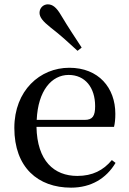

<svg xmlns="http://www.w3.org/2000/svg" viewBox="-20 -849 594 884"><path d="M356 -630C326 -676 295 -722 261 -779C240 -815 222 -829 200 -829C181 -829 162 -814 162 -790C162 -770 177 -751 211 -724C259 -687 298 -651 337 -615ZM307 15C399 15 469 -27 512 -99L495 -112C456 -65 406 -39 336 -39C229 -39 151 -108 148 -265H505C509 -281 511 -301 511 -325C511 -445 434 -537 299 -537C164 -537 46 -432 46 -260C46 -78 155 15 307 15ZM149 -297C155 -432 218 -504 296 -504C372 -504 418 -446 418 -360C418 -316 407 -297 370 -297Z"/></svg>

Font: Noto Serif CJK SC Medium
Style: Regular
Weight: 500
Designer: Ryoko NISHIZUKA 西塚涼子 (kana & ideographs); Frank Grießhammer (Latin, Greek & Cyrillic); Wenlong ZHANG 张文龙 (bopomofo); San
Foundry: Adobe
Version: Version 2.001;hotconv 1.1.0;makeotfexe 2.6.0